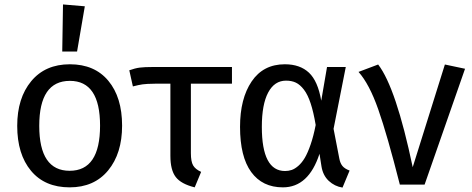

<svg xmlns="http://www.w3.org/2000/svg" viewBox="-20 -827 2113 860"><path d="M262.2 -807.1 359.9 -798.8 325.2 -596.2H258.8ZM293 -539.1Q403.8 -539.1 465.3 -465.1Q526.9 -391.1 526.9 -264.2Q526.9 -139.6 464.4 -63.7Q401.9 12.2 292 12.2Q180.7 12.2 118.9 -62Q57.1 -136.2 57.1 -263.2Q57.1 -387.7 119.9 -463.4Q182.6 -539.1 293 -539.1ZM293 -464.8Q155.8 -464.8 155.8 -263.2Q155.8 -62 292 -62Q428.2 -62 428.2 -264.2Q428.2 -464.8 293 -464.8Z M1019 -452.1H835V-141.1Q835 -103.5 845 -86.2Q855 -68.8 880.9 -57.1L852.1 12.2Q791 -2.9 767.1 -34.2Q743.2 -65.4 743.2 -128.9V-452.1H673.8Q635.7 -451.7 618.7 -449.2Q601.6 -446.8 575.2 -439.9L559.1 -512.2Q585 -521.5 606 -524.2Q627 -526.9 666 -526.9H1019Z M1255.9 -539.1Q1323.7 -539.1 1363.8 -501.5Q1403.8 -463.9 1418.9 -376L1444.8 -526.9H1528.8L1474.1 -250L1500 -116.2Q1503.9 -95.7 1513.9 -83.5Q1523.9 -71.3 1545.9 -63L1514.2 13.2Q1479 7.8 1452.6 -16.8Q1426.3 -41.5 1419.9 -82L1411.1 -138.2Q1362.3 12.2 1247.1 12.2Q1155.3 12.2 1105.2 -56.4Q1055.2 -125 1055.2 -258.8Q1055.2 -385.3 1107.2 -462.2Q1159.2 -539.1 1255.9 -539.1ZM1261.2 -465.8Q1209.5 -465.8 1181.2 -412.6Q1152.8 -359.4 1152.8 -258.8Q1152.8 -61 1256.8 -61Q1272.5 -61 1286.4 -65.7Q1300.3 -70.3 1316.2 -84Q1332 -97.7 1345.2 -119.9Q1358.4 -142.1 1371.3 -179.7Q1384.3 -217.3 1394 -267.1Q1384.3 -325.2 1371.3 -364.3Q1358.4 -403.3 1341.3 -425.5Q1324.2 -447.8 1305.4 -456.8Q1286.6 -465.8 1261.2 -465.8Z M1673.8 -538.1Q1753.9 -434.1 1828.6 -78.1L1972.7 -538.1L2063 -519L1881.8 0H1771Q1714.4 -223.1 1674.3 -336.9Q1634.3 -450.7 1585.9 -504.9Z"/></svg>

Font: FiraGO
Style: Regular
Weight: 400
Designer: bBox Type
Foundry: bBox Type GmbH
Version: Version 1.001;PS 001.001;hotconv 1.0.88;makeotf.lib2.5.64775